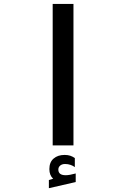

<svg xmlns="http://www.w3.org/2000/svg" viewBox="-20 -745 640 984"><path d="M356.5 -725V0H250V-725ZM230.5 177.5 252.5 171Q233 153.5 233 121.5Q233 86.5 254.5 67.8Q276 49 311 49Q327.5 49 339.8 53Q352 57 363.5 65V111.5Q354.5 104.5 341.5 100Q328.5 95.5 313.5 95.5Q298 95.5 288.5 103.5Q279 111.5 279 124Q279 153 316.5 153Q336 153 368 144V188L230.5 219.5Z"/></svg>

Font: JuliaMono
Style: Bold Italic
Weight: 700
Italic angle: -9°
Monospace: yes
Designer: cormullion
Foundry: corm
Version: Version 0.057; ttfautohint (v1.8.4)